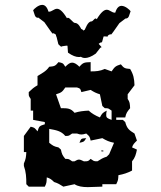

<svg xmlns="http://www.w3.org/2000/svg" viewBox="-20 -765 660 788"><path d="M516 -719C510 -704 510 -689 496 -689H495L470 -670C448 -639 438 -623 435 -623C434 -623 434 -623 434 -625C423 -621 422 -618 422 -616V-615C422 -614 407 -617 405 -615C399 -593 399 -591 397 -591H395C393 -591 391 -590 385 -585C385 -585 398 -571 397 -571C395 -571 393 -570 391 -568L373 -545C355 -532 340 -527 329 -527C322 -527 316 -529 312 -532C309 -531 306 -531 303 -531C292 -531 277 -536 259 -549L257 -577C255 -579 237 -575 235 -575C234 -575 232 -574 231 -573C214 -589 223 -574 212 -614C210 -616 210 -618 210 -619V-620C210 -622 209 -625 198 -629C198 -627 198 -627 197 -627C194 -627 184 -643 162 -674L137 -693C136 -693 137 -692 136 -692C122 -692 122 -708 116 -723C120 -729 138 -745 153 -745C164 -745 173 -737 179 -717H181C193 -717 202 -729 214 -729C224 -729 237 -720 255 -690C256 -692 257 -692 259 -692C267 -692 280 -671 287 -671C302 -671 310 -652 314 -645L315 -646C317 -644 321 -643 323 -639C324 -641 325 -642 326 -643L327 -641C331 -648 340 -677 355 -677C363 -677 370 -697 377 -686C395 -716 408 -725 418 -725C430 -725 439 -713 451 -713H453C459 -733 468 -741 479 -741C494 -741 512 -725 516 -719ZM306 -179C324 -183 324 -182 334 -198C313 -196 314 -198 306 -179ZM396 -147C392 -143 403 -143 404 -144C408 -148 397 -148 396 -147ZM248 -406H296C311 -401 309 -402 314 -387L352 -396C366 -387 374 -383 390 -378L400 -330L410 -321C427 -321 424 -320 438 -311V-273C421 -279 416 -282 416 -292C416 -297 416 -303 418 -311C401 -302 399 -300 390 -283C371 -291 357 -299 344 -311C323 -310 305 -308 286 -302C270 -321 257 -321 230 -321L210 -378C232 -385 235 -387 248 -406ZM182 -255 192 -245ZM182 -236C209 -231 231 -228 248 -207C265 -207 262 -208 276 -217H296C304 -214 309 -213 314 -213C319 -213 324 -214 334 -217C348 -205 348 -205 352 -188L400 -198C417 -188 428 -183 448 -179L428 -132L418 -122C402 -117 394 -112 380 -103C363 -103 366 -104 352 -113C343 -104 341 -103 330 -103H324C314 -108 309 -110 304 -110C299 -110 295 -108 286 -103H276C262 -112 265 -113 248 -113C236 -128 234 -132 230 -151L220 -160C201 -164 197 -167 182 -179ZM220 -510C207 -494 204 -493 182 -491C169 -472 153 -465 134 -453V-415C118 -406 112 -400 98 -387C98 -370 97 -373 106 -359V-311H116V-273L164 -264V-255C142 -248 141 -248 134 -226C122 -240 123 -241 106 -245L78 -207V-141H88C87 -121 86 -112 78 -94V-84C87 -59 88 -37 88 -9L98 1H164C172 -15 171 -18 172 -37C185 -33 191 -29 202 -18C218 -13 226 -8 240 1L286 -9C299 0 319 3 340 3C361 3 383 1 400 1V-9H457C465 -25 465 -27 466 -46C487 -50 503 -55 522 -65V-103C534 -117 538 -131 542 -151L522 -160C526 -173 531 -177 542 -188L532 -217C509 -231 501 -238 494 -264L484 -273H457V-283H494C498 -302 502 -306 514 -321C513 -340 513 -346 504 -359V-378L532 -415C531 -442 528 -459 514 -482C492 -484 489 -485 476 -501C454 -494 451 -491 438 -472L410 -482C390 -473 374 -472 352 -472V-510C327 -509 321 -509 306 -491C295 -502 285 -508 276 -508C267 -508 259 -502 248 -491C238 -507 238 -506 220 -510Z"/></svg>

Font: GNUTypewriter
Style: Standard
Weight: 400
Version: Version 001.000